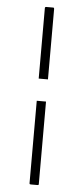

<svg xmlns="http://www.w3.org/2000/svg" viewBox="-57 -740 387 888"><g transform="rotate(5 136.5 -296.0)"><path d="M158 -272V112Q158 114 156.5 115Q155 116 153 116H121Q118 116 116.5 115Q115 114 115 110V-272ZM115 -375V-703Q115 -705 116.5 -706.5Q118 -708 120 -708H153Q156 -708 157 -706.5Q158 -705 158 -702V-375Z"/></g></svg>

Font: Glory Thin ExtraLight
Style: Regular
Weight: 250
Version: Version 1.011